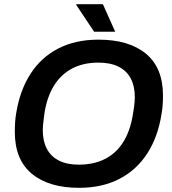

<svg xmlns="http://www.w3.org/2000/svg" viewBox="-20 -888 822 920"><path d="M359 12Q214 12 132.5 -55.5Q51 -123 51 -256Q51 -280 52.5 -303Q54 -326 58 -348Q76 -457 127 -535.5Q178 -614 260 -656Q342 -698 452 -698Q598 -698 679.5 -630.5Q761 -563 761 -430Q761 -408 759.5 -386Q758 -364 754 -342Q737 -232 685.5 -152.5Q634 -73 551.5 -30.5Q469 12 359 12ZM357 -99Q430 -99 483.5 -126.5Q537 -154 570 -206.5Q603 -259 616 -335Q620 -357 622 -372.5Q624 -388 625 -400Q626 -412 626 -423Q626 -475 606.5 -512Q587 -549 548 -568.5Q509 -588 452 -588Q380 -588 327 -560.5Q274 -533 240.5 -480.5Q207 -428 194 -352Q191 -330 189 -314Q187 -298 186 -286.5Q185 -275 185 -264Q185 -212 204.5 -175Q224 -138 262.5 -118.5Q301 -99 357 -99ZM431 -736 345 -865 346 -868H473L532 -736Z"/></svg>

Font: Archivo Variable SemiBold
Style: Italic
Weight: 600
Italic angle: -10°
Designer: Hector Gatti
Foundry: Omnibus-Type
Version: Version 2.001